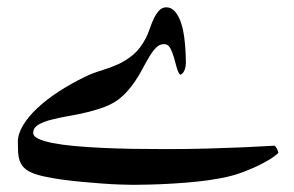

<svg xmlns="http://www.w3.org/2000/svg" viewBox="-20 -354 805 525"><path d="M741.2 63.5Q741.2 64.9 729.5 73.7Q717.8 82.5 696.8 93.5Q675.8 104.5 646.7 115.7Q617.7 127 583 133.3Q552.7 139.2 519 142.6Q485.4 146 453.4 147.9Q421.4 149.9 393.3 150.6Q365.2 151.4 345.7 151.4Q331.5 151.4 309.1 150.6Q286.6 149.9 259.8 147.9Q232.9 146 204.3 143.3Q175.8 140.6 149.2 137Q122.6 133.3 100.3 128.4Q78.1 123.5 64.5 117.2Q51.8 111.3 44.7 103.5Q37.6 95.7 33.9 85.4Q30.3 75.2 29.5 62.5Q28.8 49.8 28.8 34.2Q28.8 12.2 43.2 -11.7Q57.6 -35.6 82.5 -58.8Q107.4 -82 140.9 -103.8Q174.3 -125.5 212.4 -144Q234.9 -154.8 258.1 -161.6Q281.2 -168.5 302.7 -178.2Q324.2 -188 343.8 -204.1Q363.3 -220.2 378.9 -250Q384.3 -260.3 389.2 -274.7Q394 -289.1 400.1 -302.2Q406.2 -315.4 414.6 -324.7Q422.9 -334 434.6 -334Q447.3 -334 456.3 -324.7Q465.3 -315.4 471.4 -301Q477.5 -286.6 481 -268.8Q484.4 -251 485.8 -234.1Q487.3 -217.3 487.8 -203.1Q488.3 -189 488.3 -182.1Q488.3 -178.2 487.5 -173.3Q486.8 -168.5 485.1 -163.6Q483.4 -158.7 480.2 -154.8Q477.1 -150.9 472.7 -149.4Q466.8 -155.8 463.1 -169.7Q459.5 -183.6 455.3 -197.8Q451.2 -211.9 445.3 -222.7Q439.5 -233.4 428.7 -233.4Q416.5 -233.4 407.2 -224.1Q397.9 -214.8 388.9 -200Q379.9 -185.1 370.1 -166.5Q360.4 -147.9 347.7 -129.4Q335 -110.8 317.9 -94Q300.8 -77.1 277.3 -66.4Q264.6 -60.5 251 -56.4Q237.3 -52.2 223.1 -48.3Q195.8 -41.5 168.7 -36.9Q141.6 -32.2 119.9 -26.6Q98.1 -21 84.5 -12.7Q70.8 -4.4 70.8 9.8Q70.8 18.6 85 25.4Q99.1 32.2 124 37.1Q148.9 42 183.1 45.2Q217.3 48.3 257.8 50.3Q298.3 52.2 343.5 53Q388.7 53.7 435.1 53.7Q493.7 53.7 545.9 52.2Q598.1 50.8 637.7 49.1Q677.2 47.4 701.7 45.9Q726.1 44.4 730 44.4Q731.4 44.4 733.4 46.9Q735.4 49.3 737.1 52.5Q738.8 55.7 740 58.8Q741.2 62 741.2 63.5Z"/></svg>

Font: Scheherazade
Style: Bold
Weight: 700
Version: Version 2.100 (build 932/914)